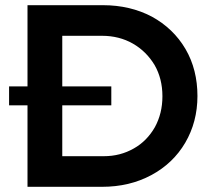

<svg xmlns="http://www.w3.org/2000/svg" viewBox="-20 -720 813 740"><path d="M565 -656C510 -685 447 -700 377 -700H86V-387H15V-314H86V0H373C444 0 507 -15 563 -45C619 -75 663 -117 694 -170C725 -223 741 -283 741 -350C741 -417 726 -478 695 -531C664 -584 620 -626 565 -656ZM496 -148C461 -128 423 -118 380 -118H220V-314H409V-387H220V-582H374C417 -582 457 -572 492 -552C527 -532 555 -504 576 -469C596 -434 606 -394 606 -349C606 -304 596 -265 577 -230C557 -195 530 -167 496 -148Z"/></svg>

Font: Argentum Sans Medium
Style: Regular
Weight: 500
Designer: Julieta Ulanovsky
Foundry: Julieta Ulanovsky
Version: Version 5.001;January 29, 2019;FontCreator 11.5.0.2425 64-bi